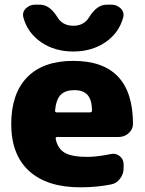

<svg xmlns="http://www.w3.org/2000/svg" viewBox="-20 -790 621 820"><path d="M364 -310Q373 -310 373 -319Q372 -365 353.5 -385Q335 -405 298 -405Q259 -405 239.5 -385.5Q220 -366 215 -318Q215 -310 223 -310ZM293 -530Q547 -530 548 -262Q548 -238 530 -221.5Q512 -205 487 -205H225Q216 -205 218 -196Q227 -154 257.5 -137Q288 -120 353 -120Q394 -120 453 -132Q474 -137 491 -123.5Q508 -110 508 -88V-72Q508 -47 492.5 -26.5Q477 -6 453 -2Q392 10 323 10Q181 10 104.5 -59.5Q28 -129 28 -260Q28 -390 96 -460Q164 -530 293 -530ZM456 -770Q480 -770 496 -753.5Q512 -737 506 -715Q488 -649 430 -609.5Q372 -570 293 -570Q214 -570 156 -609.5Q98 -649 80 -715Q74 -737 90 -753.5Q106 -770 130 -770H151Q192 -770 225 -717Q247 -680 293 -680Q339 -680 361 -717Q394 -770 435 -770Z"/></svg>

Font: Rounded Mplus 1c Black
Style: Regular
Weight: 900
Version: Version 1.059.20150529